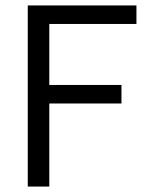

<svg xmlns="http://www.w3.org/2000/svg" viewBox="-20 -685 538 705"><path d="M82 -665H481V-597H161V-373H426V-305H161V0H82Z"/></svg>

Font: BreeCF
Style: Light
Weight: 300
Designer: Veronika Burian, Jos Scaglione
Foundry: TypeTogether
Version: Version 0.0.2